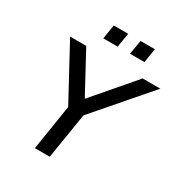

<svg xmlns="http://www.w3.org/2000/svg" viewBox="-205 -1042 1114 1185"><g transform="rotate(30 352.0 -449.5)"><path d="M217 0 275 -365 284 -293 61 -705H176L337 -407H322L578 -705H704L348 -293L382 -365L323 0ZM434 -798 451 -899H553L537 -798ZM244 -798 260 -899H363L346 -798Z"/></g></svg>

Font: Nunito Sans 10pt SemiBold
Style: Italic
Weight: 600
Italic angle: -9°
Designer: Vernon Adams
Foundry: Vernon Adams
Version: Version 3.101;gftools[0.9.27]